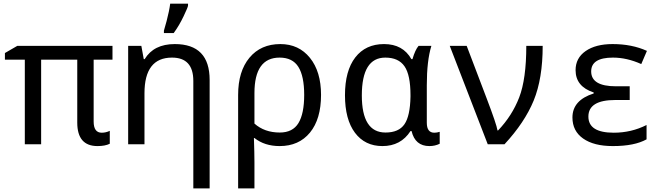

<svg xmlns="http://www.w3.org/2000/svg" viewBox="-20 -786 3641 1046"><path d="M578.1 -73.2V-2.9Q552.7 9.8 511.2 9.8Q400.9 9.8 400.9 -118.2V-460.9H204.1V0H115.2V-460.9H6.8V-497.1L74.2 -536.1H592.8V-460.9H490.2V-124Q490.2 -63 534.2 -63Q556.6 -63 578.1 -73.2Z M1033.2 240.2V-345.2Q1033.2 -472.2 917 -472.2Q767.1 -472.2 767.1 -277.8V0H678.2V-536.1H750L763.2 -463.9H768.1Q817.9 -545.9 932.1 -545.9Q1122.1 -545.9 1122.1 -350.1V240.2ZM873 -619.1 887.7 -671.4Q902.3 -727.1 907.2 -766.1H1004.4V-755.9Q1004.4 -748 980.2 -697.3Q956.1 -646.5 926.3 -606H873Z M1366.2 -34.2H1363.3Q1366.2 50.8 1366.2 98.1V240.2H1277.3V-269Q1277.3 -397.5 1339.1 -471.7Q1400.9 -545.9 1507.3 -545.9Q1607.9 -545.9 1668.5 -470.9Q1729 -396 1729 -269Q1729 -137.2 1668.7 -63.7Q1608.4 9.8 1503.4 9.8Q1421.4 9.8 1366.2 -34.2ZM1366.2 -112.8Q1420.9 -64 1504.4 -64Q1574.7 -64 1606 -115.5Q1637.2 -167 1637.2 -269Q1637.2 -371.1 1605.5 -421.6Q1573.7 -472.2 1503.4 -472.2Q1366.2 -472.2 1366.2 -278.8Z M2221.2 -463.9H2227.1Q2241.7 -514.2 2260.3 -536.1H2330.1Q2305.2 -455.1 2305.2 -321.8V-117.2Q2305.2 -63 2346.2 -63Q2360.4 -63 2375.5 -67.9V-2.9Q2350.1 9.8 2319.3 9.8Q2241.7 9.8 2222.2 -71.8H2216.3Q2163.6 9.8 2063.5 9.8Q1968.3 9.8 1913.8 -62.7Q1859.4 -135.3 1859.4 -267.1Q1859.4 -400.4 1915.5 -473.1Q1971.7 -545.9 2072.3 -545.9Q2174.8 -545.9 2221.2 -463.9ZM2216.3 -259.8V-267.1Q2216.3 -377.9 2183.6 -425Q2150.9 -472.2 2079.1 -472.2Q1951.2 -472.2 1951.2 -266.1Q1951.2 -64 2080.1 -64Q2152.3 -64 2183.3 -108.9Q2214.4 -153.8 2216.3 -259.8Z M2430.2 -536.1H2522.5L2631.3 -250Q2685.1 -108.9 2690.4 -75.2H2693.4Q2770 -155.3 2808.6 -255.4Q2847.2 -355.5 2847.2 -536.1H2936.5Q2936.5 -357.9 2887.5 -238.3Q2838.4 -118.7 2728.5 0H2637.2Z M3410.6 -315.9V-241.2H3332.5Q3185.5 -241.2 3185.5 -150.9Q3185.5 -63 3323.7 -63Q3419.4 -63 3502.4 -105V-26.9Q3437 9.8 3318.4 9.8Q3215.3 9.8 3157 -31.2Q3098.6 -72.3 3098.6 -146Q3098.6 -240.2 3214.4 -276.9V-282.2Q3115.7 -314.5 3115.7 -403.8Q3115.7 -469.7 3170.4 -507.8Q3225.1 -545.9 3317.4 -545.9Q3422.9 -545.9 3504.4 -508.8L3473.6 -437Q3395 -472.2 3319.3 -472.2Q3200.7 -472.2 3200.7 -397Q3200.7 -315.9 3335.4 -315.9Z"/></svg>

Font: Noto Mono
Style: Regular
Weight: 400
Designer: Monotype Design Team
Foundry: Monotype Imaging Inc.
Version: Version 1.00